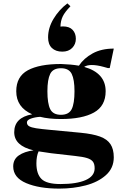

<svg xmlns="http://www.w3.org/2000/svg" viewBox="-20 -874 732 1134"><path d="M352 -718Q390 -718 409 -697.5Q428 -677 428 -645Q428 -613 406.5 -591Q385 -569 348 -569Q309 -569 286.5 -590.5Q264 -612 264 -653Q264 -709 296 -762.5Q328 -816 378 -854L396 -837Q363 -803 350.5 -777Q338 -751 337 -717Q342 -718 352 -718ZM522 -490Q494 -490 477 -479Q604 -443 604 -335Q604 -248 535 -209.5Q466 -171 340 -171Q269 -171 217 -184Q186 -182 162.5 -173.5Q139 -165 139 -151Q139 -136 152 -128.5Q165 -121 193 -116.5Q221 -112 286 -106L456 -90Q528 -83 570.5 -67.5Q613 -52 632.5 -22.5Q652 7 652 55Q652 119 605.5 160.5Q559 202 486 221Q413 240 330 240Q211 240 134.5 207.5Q58 175 58 109Q58 67 91 44Q124 21 178 14Q64 -13 64 -93Q64 -180 170 -199Q76 -240 76 -335Q76 -422 144.5 -459Q213 -496 340 -496Q401 -494 446 -486Q475 -530 527 -558.5Q579 -587 652 -587L628 -472H617L592 -479Q552 -490 522 -490ZM420 -335Q420 -404 403.5 -437.5Q387 -471 340 -471Q293 -471 276.5 -437.5Q260 -404 260 -335Q260 -263 276.5 -229.5Q293 -196 340 -196Q387 -196 403.5 -229.5Q420 -263 420 -335ZM208 20Q195 48 195 91Q195 153 225 183Q255 213 337 213Q433 213 486 189.5Q539 166 539 120Q539 94 528.5 80.5Q518 67 494 59.5Q470 52 423 47L282 31Q229 24 208 20Z"/></svg>

Font: Chonburi
Style: Regular
Weight: 400
Designer: Thanarat Vachiruckul and Stawix Ruecha
Foundry: Cadson Demak & Katatrad
Version: Version 1.000